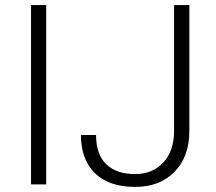

<svg xmlns="http://www.w3.org/2000/svg" viewBox="-20 -731 856 761"><path d="M163.1 0H103V-710.9H163.1ZM669.9 -710.9H730.5V-211.4Q730.5 -110.4 672.1 -50.3Q613.8 9.8 515.6 9.8Q412.1 9.8 356.4 -44.4Q300.8 -98.6 300.8 -195.8H360.8Q360.8 -118.7 401.4 -79.8Q441.9 -41 515.6 -41Q583.5 -41 626.2 -85.9Q668.9 -130.9 669.9 -208Z"/></svg>

Font: Roboto-Light
Style: Regular
Weight: 300
Designer: Google
Version: Version 2.137; 2017